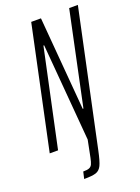

<svg xmlns="http://www.w3.org/2000/svg" viewBox="-163 -758 739 1017"><g transform="rotate(-20 206.0 -249.0)"><path d="M198 95 217 0 171 -548H167L50 0H3L149 -688H204L248 -162H252L363 -688H412L250 74Q238 131 227 153.5Q216 176 195.5 183Q175 190 128 190L137 151Q160 151 171 146.5Q182 142 187.5 131Q193 120 198 95Z"/></g></svg>

Font: Saira Ultra Condensed Light
Style: Italic
Weight: 300
Width: 1
Italic angle: -12°
Designer: Hector Gatti with collaboration of the Omnibus-Type team
Foundry: Omnibus-Type
Version: Version 1.001; ttfautohint (v1.8)